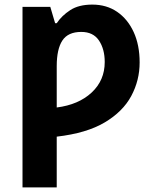

<svg xmlns="http://www.w3.org/2000/svg" viewBox="-20 -576 673 836"><path d="M382 -556Q444 -556 490 -524.5Q536 -493 562 -436.5Q588 -380 588 -304Q588 -226 551.5 -158Q515 -90 436 -43Q357 4 227 19V240H78V-546H199L220 -475H227Q249 -508 286 -532Q323 -556 382 -556ZM334 -437Q276 -437 251.5 -399.5Q227 -362 227 -288V-108Q322 -120 379 -173Q436 -226 436 -306Q436 -362 411 -399.5Q386 -437 334 -437Z"/></svg>

Font: Noto Sans IKEA
Style: Bold
Weight: 600
Designer: Monotype Design Team
Foundry: Monotype Imaging Inc.
Version: Version 2.001